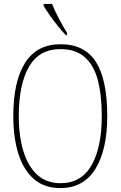

<svg xmlns="http://www.w3.org/2000/svg" viewBox="-20 -951 617 981"><path d="M288 10Q207 10 154 -35.5Q101 -81 74.5 -163.5Q48 -246 48 -359Q48 -536 108.5 -630.5Q169 -725 289 -725Q413 -725 470.5 -634Q528 -543 528 -358Q528 -186 467.5 -88Q407 10 288 10ZM288 -15Q396 -15 448 -107Q500 -199 500 -358Q500 -466 479.5 -542.5Q459 -619 412.5 -659.5Q366 -700 289 -700Q180 -700 128 -610Q76 -520 76 -358Q76 -254 100 -177Q124 -100 171 -57.5Q218 -15 288 -15ZM317 -771Q299 -789 276 -817.5Q253 -846 233 -875Q213 -904 203 -921V-931H246Q259 -897 281.5 -855Q304 -813 322 -784V-771Z"/></svg>

Font: Noto Serif Thai Condensed Thin
Style: Regular
Weight: 100
Width: 3
Designer: Monotype Design Team
Foundry: Monotype Imaging Inc.
Version: Version 2.001; ttfautohint (v1.8.4.7-5d5b)